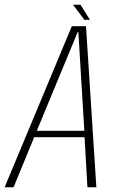

<svg xmlns="http://www.w3.org/2000/svg" viewBox="-46 -786 506 806"><path d="M-26.5 0 255.5 -676H315L358.5 0H321L309 -210H97.5L11 0ZM108.5 -237H308L283 -651H280ZM308 -703 260.5 -766H292L331.5 -703Z"/></svg>

Font: Anybody ExtraLight
Style: Italic
Weight: 200
Italic angle: -10°
Designer: Tyler Finck
Foundry: Etcetera Type Company
Version: Version 1.010; ttfautohint (v1.8.3) -l 8 -r 50 -G 200 -x 14 